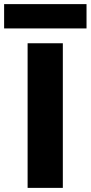

<svg xmlns="http://www.w3.org/2000/svg" viewBox="-72 -912 440 932"><path d="M233 -702V0H62V-702ZM348 -892V-774H-52V-892Z"/></svg>

Font: Poppins A&M
Style: Bold-A&M
Weight: 700
Designer: Ninad Kale (Devanagari), Jonny Pinhorn (Latin)
Foundry: Indian Type Foundry
Version: 4.004